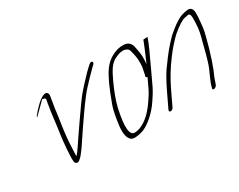

<svg xmlns="http://www.w3.org/2000/svg" viewBox="-75 -861 1535 1234"><g transform="rotate(-30 692.5 -244.0)"><path d="M277.6 -473C276 -465 275.1 -459 273.9 -455C268.9 -436 268.8 -420 263.6 -394C257.5 -362 251 -294 246.2 -263L239 -212C233.3 -175 222.1 -54 227.5 -27C227.3 -20 231.4 -14 238.2 -10C252.3 -1 266 -19 278.5 -30C285.4 -36 287 -41 296.4 -52C304 -60 318.9 -82 342 -117C365.1 -152 398.9 -202 444.4 -267C490 -332 523.6 -375 544.5 -397C584.8 -439 590.3 -447 635.2 -491L646.4 -501C664.8 -518 647.8 -534 629.8 -518L617.3 -507C600.6 -492 581.6 -473 561.6 -451C534.1 -421 527.5 -416 495.5 -378C477.9 -357 444 -310 394.3 -238C344.5 -166 311.3 -118 297.4 -96C283.4 -74 270.3 -58 259.9 -47C259.3 -58 260 -60 260.4 -74C262.9 -123 262.2 -146 271.2 -222L278 -272C283.1 -307 287.9 -335 290.5 -359C294.5 -397 299.9 -414 303.4 -444L307 -465C311.2 -491 294.1 -497 290.1 -497C264.1 -497 223.3 -466 167.8 -398L166 -389L254.8 -477C251.2 -472 265.9 -471 266.9 -471C273.9 -471 275.4 -460 274.5 -454Z M1007.1 -481C993 -446 977.1 -405 956.8 -360C952.3 -349 947.5 -340 945.6 -334C946.2 -339 946.3 -349 947.8 -363C950.5 -397 944.7 -426 938.9 -455C933.5 -495 913.8 -515 878.8 -515C850.5 -517 817.9 -509 783.6 -489C734.1 -459 709.2 -418 676 -348C663.5 -321 645.6 -277 623.6 -217C613.4 -188 603.3 -140 595.1 -73C590 -19 598.3 15 619.2 31C634 41 662.4 40 704.5 27C720 22 740.5 11 765.5 -8C790.5 -27 816.4 -52 841.9 -85C872.5 -128 894.5 -163 906.8 -189L955.6 -293C997.1 -380 1024.8 -442 1036.8 -477L1038.7 -483ZM910.2 -260 876.8 -189C858.1 -149 810.6 -84 797.4 -71C765.8 -34 713.2 9 660.2 9C622.2 9 617.4 -55 645.5 -182C656.7 -230 677.7 -287 708.6 -353C735 -408 754.7 -445 792.3 -466C809.2 -475 815.5 -476 831.4 -482C859.6 -489 879.3 -485 893.9 -471C903.1 -462 913.8 -401 914 -386C914.4 -368 916.1 -342 909.9 -316C905.5 -299 904.1 -288 902.8 -281L899.7 -271C898.5 -264 901.2 -260 910.2 -260Z M950.8 -9 1001.4 -115C1031.6 -179 1068.6 -239 1110 -294C1147.8 -344 1157.6 -353 1188 -386C1211.3 -412 1264.9 -452 1293 -465C1304.6 -470 1320.9 -471 1335.2 -475C1346.2 -475 1351.3 -466 1352 -449C1353.5 -397 1348.7 -350 1336.4 -305C1331.7 -287 1325.4 -267 1320.8 -246C1309 -196 1310.4 -207 1295.4 -153C1288.5 -128 1275.4 -96 1257 -57C1245.1 -32 1237.5 -11 1233.5 8C1224.1 28 1257.1 25 1265.4 2C1272.1 -16 1279 -41 1290.2 -64C1297 -79 1301.5 -90 1304 -98C1310.9 -120 1318.7 -135 1325.6 -160C1333.8 -189 1343 -212 1349.6 -239C1358.3 -276 1373.5 -321 1377.2 -355C1381.3 -390 1385.1 -424 1385.4 -463C1383.2 -494 1369.6 -508 1345.4 -504C1316.1 -500 1294.5 -495 1265.8 -477C1247 -465 1234.5 -457 1227.6 -451C1221 -446 1215.4 -441 1208.9 -436C1193.7 -423 1182.2 -415 1166.8 -398C1131.1 -361 1095.5 -318 1061.1 -269C1034.9 -237 1004.8 -186 971.4 -115L920.8 -9C917.3 -1 921.1 6 929.1 6C937.1 6 947.3 -1 950.8 -9Z"/></g></svg>

Font: MewTooHand
Style: UltIta
Weight: 400
Designer: Mew Too, Robert Jablonski
Version: Version 0.77